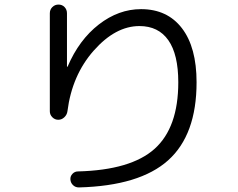

<svg xmlns="http://www.w3.org/2000/svg" viewBox="-20 -777 1040 840"><path d="M198 -290V-719Q198 -735 209 -746Q220 -757 236 -757Q252 -757 262.5 -746Q273 -735 273 -719V-486Q273 -485 274 -485Q276 -485 276 -486Q326 -603 412.5 -670Q499 -737 597 -737Q712 -737 776 -653.5Q840 -570 840 -417Q840 -187 715.5 -75.5Q591 36 325 43Q310 43 299.5 33Q289 23 288 8Q287 -6 297 -16.5Q307 -27 321 -27Q553 -33 656.5 -126Q760 -219 760 -417Q760 -539 716.5 -601Q673 -663 590 -663Q485 -663 390 -555.5Q295 -448 275 -290Q273 -275 261.5 -264Q250 -253 235 -253Q220 -253 209 -264Q198 -275 198 -290Z"/></svg>

Font: Rounded Mplus 1c
Style: Regular
Weight: 400
Version: Version 1.059.20150529